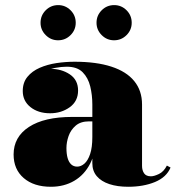

<svg xmlns="http://www.w3.org/2000/svg" viewBox="-20 -704 677 734"><path d="M470 10Q429 10 398 -0.2Q367 -10.5 350 -30.5Q333 -50.5 333 -80V-304.5Q333 -340.5 325 -373.5Q317 -406.5 296 -427.8Q275 -449 235 -449Q215.5 -449 191 -444.5Q166.5 -440 143.8 -429.2Q121 -418.5 106.2 -400.8Q91.5 -383 91.5 -356H68Q68 -393 98.5 -417Q129 -441 171.5 -441Q215 -441 246.8 -419.8Q278.5 -398.5 278.5 -358Q278.5 -317 246.5 -294Q214.5 -271 171.5 -271Q126 -271 96.5 -294.5Q67 -318 67 -356Q67 -388.5 84.8 -410.2Q102.5 -432 131.8 -444.8Q161 -457.5 195.8 -462.8Q230.5 -468 265 -468Q348.5 -468 406 -449.2Q463.5 -430.5 493.2 -394Q523 -357.5 523 -304.5V-70Q523 -53 530.8 -41.5Q538.5 -30 557 -30Q569 -30 587.5 -38.8Q606 -47.5 618 -71L632 -63.5Q616.5 -26.5 572.5 -8.2Q528.5 10 470 10ZM174.5 10Q109.5 10 70.8 -23.2Q32 -56.5 32 -113.5Q32 -180.5 90.8 -218.8Q149.5 -257 256 -257H379.5V-240H320Q288.5 -240 269.5 -223.8Q250.5 -207.5 242.2 -184Q234 -160.5 234 -138Q234 -115.5 238.5 -99.8Q243 -84 252.2 -75.5Q261.5 -67 275 -67Q289.5 -67 302.8 -78.5Q316 -90 324.5 -115Q333 -140 333 -180.5H346.5Q346.5 -121 324.5 -78.2Q302.5 -35.5 263.8 -12.8Q225 10 174.5 10ZM416 -550Q388.5 -550 368.8 -569.8Q349 -589.5 349 -617Q349 -645 368.8 -664.8Q388.5 -684.5 416.5 -684.5Q444 -684.5 463.8 -664.8Q483.5 -645 483.5 -617Q483.5 -589.5 463.8 -569.8Q444 -550 416 -550ZM202 -550Q174.5 -550 154.8 -569.8Q135 -589.5 135 -617Q135 -645 154.8 -664.8Q174.5 -684.5 202.5 -684.5Q230 -684.5 249.8 -664.8Q269.5 -645 269.5 -617Q269.5 -589.5 249.8 -569.8Q230 -550 202 -550Z"/></svg>

Font: Bodoni Moda 11pt Black
Style: Regular
Weight: 900
Designer: Owen Earl
Foundry: indestructible type
Version: Version 2.004